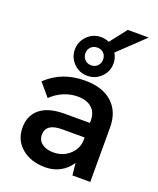

<svg xmlns="http://www.w3.org/2000/svg" viewBox="-154 -929 851 1031"><g transform="rotate(20 272.0 -413.5)"><path d="M376 -69Q351 -31 313.5 -11Q276 9 230 9Q147 9 95 -35Q43 -79 43 -151Q43 -191 59.5 -221Q76 -251 106 -269Q152 -297 229 -297H375V-311Q375 -358 346 -383Q317 -408 265 -408Q225 -408 186.5 -392Q148 -376 116 -345L54 -418Q101 -462 155 -482Q209 -502 274 -502Q374 -502 429.5 -451.5Q485 -401 485 -311V0H383ZM164 -640Q164 -686 196.5 -718.5Q229 -751 275 -751Q298 -751 321 -741L395 -836H515L369 -697Q385 -670 385 -640Q385 -594 352.5 -562Q320 -530 275 -530Q228 -530 196 -562.5Q164 -595 164 -640ZM325 -641Q325 -663 311 -677Q297 -691 275 -691Q252 -691 238 -676.5Q224 -662 224 -641Q224 -619 238.5 -604.5Q253 -590 275 -590Q297 -590 311 -604.5Q325 -619 325 -641ZM244 -81Q298 -81 336.5 -116Q375 -151 375 -204V-214H245Q201 -214 177 -198Q154 -181 154 -150Q154 -118 178.5 -99.5Q203 -81 244 -81Z"/></g></svg>

Font: Hanken Grotesk SemiBold
Style: Regular
Weight: 600
Designer: Alfredo Marco Pradil
Foundry: Hanken Design Co.
Version: Version 3.014